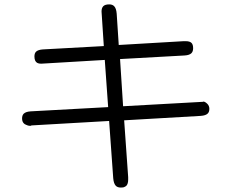

<svg xmlns="http://www.w3.org/2000/svg" viewBox="-20 -781 1040 866"><path d="M524.4 64.9Q533.7 64.9 538.6 63.5Q545.9 60.5 549.8 57.1Q558.1 48.3 558.1 29.3V18.1L540 -238.3L885.3 -258.3Q907.7 -259.8 917 -269Q924.3 -276.4 924.3 -290Q924.3 -304.2 914.3 -313.5Q904.3 -322.8 897.5 -322.8H897L895.5 -321.8L535.2 -301.8L521.5 -514.6L813 -530.8Q834.5 -532.2 843.3 -541Q851.1 -548.8 851.1 -563.5Q851.1 -580.1 843.8 -587.4Q835.9 -595.2 818.4 -595.2H807.1L515.6 -578.1L506.3 -719.7Q504.4 -743.7 494.6 -753.4Q486.8 -761.2 472.7 -761.2Q454.1 -761.2 446 -753.2Q438 -745.1 438 -729L448.2 -573.2L173.3 -558.1Q151.9 -556.6 142.6 -547.9Q135.3 -540.5 135.3 -526.4Q135.3 -503.9 148.4 -497.1Q154.8 -493.7 165.5 -493.7L452.6 -510.7L467.8 -297.9L118.7 -278.8Q96.2 -277.3 86.9 -268.1Q79.6 -260.7 79.6 -246.6Q79.6 -232.4 87.4 -224.6Q90.8 -220.7 97.2 -218.3Q106.9 -213.4 115.2 -213.4Q119.1 -213.4 120.6 -214.4L122.1 -215.3L472.2 -235.4L490.7 22.9Q492.7 46.9 502.4 57.1Q510.3 64.9 524.4 64.9Z"/></svg>

Font: YuPearl-ExtraLight
Style: ExtraLight
Weight: 200
Designer: Max Yao
Foundry: Max-Everyday
Version: Version 1.011; ttfautohint (v1.8.3)